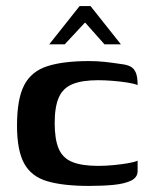

<svg xmlns="http://www.w3.org/2000/svg" viewBox="-20 -606 499 632"><path d="M273 6Q188 6 135.5 -9.5Q83 -25 59.5 -68Q36 -111 36 -193Q36 -280 59.5 -325.5Q83 -371 135.5 -388Q188 -405 273 -405Q299 -405 323 -402.5Q347 -400 380 -395Q398 -393 409.5 -387Q421 -381 427 -367Q433 -353 433 -326Q421 -331 398 -334.5Q375 -338 349.5 -340Q324 -342 303 -342Q250 -342 218.5 -329Q187 -316 173.5 -285Q160 -254 160 -201Q160 -148 173 -117Q186 -86 217.5 -73Q249 -60 303 -60Q328 -60 353.5 -62.5Q379 -65 400 -68.5Q421 -72 433 -77V-43Q433 -22 411.5 -11.5Q390 -1 354 2.5Q318 6 273 6ZM142 -460 242 -586H278L378 -460H324L260 -532L193 -460Z"/></svg>

Font: Genos SemiBold
Style: Regular
Weight: 600
Designer: Robert E. Leuschke
Foundry: Robert E. Leuschke
Version: Version 1.010